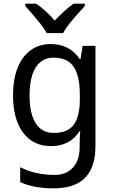

<svg xmlns="http://www.w3.org/2000/svg" viewBox="-20 -786 619 1046"><path d="M257 -546Q307 -546 346.5 -526Q386 -506 414 -465H419L430 -536H500V9Q500 85 475.5 136.5Q451 188 400.5 214Q350 240 272 240Q217 240 172 231.5Q127 223 90 206V125Q115 138 144.5 147.5Q174 157 207.5 162Q241 167 277 167Q341 167 377.5 126.5Q414 86 414 16V-5Q414 -17 415 -39.5Q416 -62 417 -71H413Q387 -30 348 -10Q309 10 258 10Q161 10 106 -63Q51 -136 51 -267Q51 -353 75.5 -415.5Q100 -478 146.5 -512Q193 -546 257 -546ZM271 -472Q230 -472 200.5 -448Q171 -424 156 -378Q141 -332 141 -266Q141 -167 174.5 -114.5Q208 -62 273 -62Q310 -62 337 -72.5Q364 -83 381 -105.5Q398 -128 406.5 -163Q415 -198 415 -246V-267Q415 -340 399.5 -385Q384 -430 352.5 -451Q321 -472 271 -472ZM442 -753Q424 -734 401 -708Q378 -682 357 -655.5Q336 -629 324 -606H234Q222 -629 201 -655.5Q180 -682 157.5 -708Q135 -734 118 -753V-766H177Q202 -749 228.5 -725Q255 -701 278 -674Q304 -701 330 -725Q356 -749 381 -766H442Z"/></svg>

Font: Noto Sans Display
Style: Regular
Weight: 400
Designer: Monotype Design Team
Foundry: Monotype Imaging Inc.
Version: Version 2.003